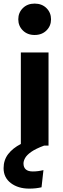

<svg xmlns="http://www.w3.org/2000/svg" viewBox="-57 -831 359 1096"><path d="M62 -531.4H220V0H62ZM140.6 -810.5Q182.1 -810.5 208.2 -784.7Q234.3 -758.9 234.3 -720.7Q234.3 -682.9 208.2 -657.1Q182.1 -631.3 140.6 -631.3Q99.5 -631.3 73.5 -657.1Q47.4 -682.9 47.4 -720.7Q47.4 -758.9 73.5 -784.7Q99.5 -810.5 140.6 -810.5ZM170.5 -50.4 195.1 0Q146 18.3 120.7 36.3Q95.5 54.4 86.3 71.2Q77.1 87.9 77.1 102.2Q77.1 124.2 90.2 135.9Q103.3 147.7 130 147.7Q144.7 147.7 159.5 145.9Q174.2 144.1 191 140.1L180.1 238.1Q164.5 241.7 147.4 243.7Q130.2 245.7 110.2 245.7Q46.6 245.7 5 214.2Q-36.5 182.7 -36.5 129.1Q-36.5 82.8 -10.4 48.7Q15.7 14.7 62.3 -9.3Q109 -33.3 170.5 -50.4Z"/></svg>

Font: Fira Sans Variable
Style: Regular
Weight: 400
Designer: Carrois Corporate & Edenspiekermann AG
Foundry: Carrois Corporate GbR & Edenspiekermann AG
Version: Version 4.202